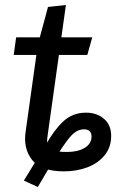

<svg xmlns="http://www.w3.org/2000/svg" viewBox="-20 -677 467 772"><path d="M250 -66 237 12Q145 12 109 -34Q73 -80 83 -147L132 -497L173 -649L245 -657L171 -129Q165 -86 183 -76Q201 -66 250 -66ZM331 -456H35L45 -527H351ZM182 -10 132 75 76 49 122 -26 164 -94Q197 -154 234.5 -189Q272 -224 326 -224Q370 -224 398.5 -199Q427 -174 427 -131Q427 -85 401 -53Q375 -21 332 -4.5Q289 12 237 12L250 -66Q293 -66 320.5 -82.5Q348 -99 348 -128Q348 -142 340.5 -149.5Q333 -157 318 -157Q300 -157 284.5 -147Q269 -137 250.5 -112.5Q232 -88 204 -44Z"/></svg>

Font: Fira Sans Variable
Style: Italic
Weight: 397
Italic angle: -8°
Designer: Carrois Corporate & Edenspiekermann AG
Foundry: Carrois Corporate GbR & Edenspiekermann AG
Version: Version 4.202